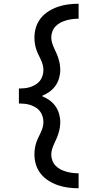

<svg xmlns="http://www.w3.org/2000/svg" viewBox="-20 -853 540 1026"><path d="M400 153Q372 153 344.5 149.5Q317 146 290.5 137Q264 128 240 113Q216 98 198.5 76.5Q181 55 172.5 28Q164 1 164 -27Q164 -42 166 -57Q168 -72 172.5 -86.5Q177 -101 183.5 -115Q190 -129 196.5 -142.5Q203 -156 207.5 -170.5Q212 -185 212 -201Q212 -216 207.5 -231Q203 -246 193.5 -258.5Q184 -271 170.5 -279Q157 -287 142 -292Q127 -297 111.5 -298.5Q96 -300 81 -300V-380Q96 -380 111.5 -381.5Q127 -383 142 -388Q157 -393 170.5 -401Q184 -409 193.5 -421.5Q203 -434 207.5 -449Q212 -464 212 -479Q212 -495 207.5 -509.5Q203 -524 196.5 -537.5Q190 -551 183.5 -565Q177 -579 172.5 -593.5Q168 -608 166 -623Q164 -638 164 -653Q164 -681 172.5 -708Q181 -735 198.5 -756.5Q216 -778 240 -793Q264 -808 290.5 -817Q317 -826 344.5 -829.5Q372 -833 400 -833V-753Q384 -753 367.5 -751Q351 -749 335 -744.5Q319 -740 304 -732.5Q289 -725 277.5 -713Q266 -701 260 -685.5Q254 -670 254 -653Q254 -638 258.5 -623.5Q263 -609 269.5 -595Q276 -581 282 -567.5Q288 -554 292.5 -539.5Q297 -525 299.5 -510Q302 -495 302 -479Q302 -457 295.5 -434.5Q289 -412 275.5 -393.5Q262 -375 243.5 -362Q225 -349 203 -340Q225 -331 243.5 -318Q262 -305 275.5 -286.5Q289 -268 295.5 -245.5Q302 -223 302 -201Q302 -185 299.5 -170Q297 -155 292.5 -140.5Q288 -126 282 -112.5Q276 -99 269.5 -85Q263 -71 258.5 -56.5Q254 -42 254 -27Q254 -10 260 5.5Q266 21 277.5 33Q289 45 304 52.5Q319 60 335 64.5Q351 69 367.5 71Q384 73 400 73Z"/></svg>

Font: Iosevka Term Curly Medium
Style: Regular
Weight: 500
Designer: Belleve Invis
Foundry: Belleve Invis
Version: Version 32.3.0